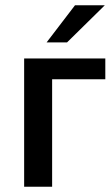

<svg xmlns="http://www.w3.org/2000/svg" viewBox="-20 -710 423 730"><path d="M157.2 -548.8 265.1 -689.9H378.4L234.9 -548.8ZM71.8 0V-487.8H380.4V-408.7H178.2V0Z"/></svg>

Font: Acari Sans SemiBold
Style: Regular
Weight: 600
Designer: Alfredo Marco Pradil and Stefan Peev
Foundry: Hanken Design Co.
Version: Version 1.045;January 11, 2019;FontCreator 11.5.0.2425 64-bi